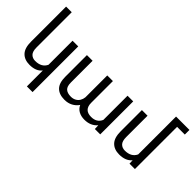

<svg xmlns="http://www.w3.org/2000/svg" viewBox="-66 -1360 2174 2174"><g transform="rotate(45 1020.5 -273.5)"><path d="M391.1 203.1V-52.2Q342.8 9.8 239.3 9.8Q157.7 9.8 111.8 -38.1Q65.9 -85.9 65.9 -187.5V-750H156.2V-186.5Q156.2 -121.1 183.3 -94Q210.4 -66.9 253.4 -66.9Q355.5 -66.9 391.1 -143.6V-528.3H481.9V203.1Z M1271.5 -141.1V-528.3H1362.3V0H1276.4L1273.9 -57.6Q1216.8 9.8 1117.7 9.8Q1064.9 9.8 1025.6 -11.2Q986.3 -32.2 966.3 -75.2Q939 -35.6 896.2 -12.9Q853.5 9.8 798.3 9.8Q711.4 9.8 666.3 -36.6Q621.1 -83 621.1 -181.2V-528.3H711.9V-180.2Q711.9 -117.2 740.5 -91.8Q769 -66.4 824.7 -66.4Q859.9 -66.4 886.5 -81.1Q913.1 -95.7 928.2 -120.8Q943.4 -146 946.8 -177.7V-528.3H1037.1V-180.7Q1037.1 -66.4 1149.9 -66.4Q1238.8 -66.4 1271.5 -141.1Z M2041 -675.8H1917.5V0H1831.1L1829.1 -52.2Q1777.3 9.8 1674.8 9.8Q1593.3 9.8 1547.4 -38.1Q1501.5 -85.9 1501.5 -187.5V-528.3H1591.8V-186.5Q1591.8 -121.1 1618.9 -94Q1646 -66.9 1689 -66.9Q1791 -66.9 1826.7 -143.6V-750H2041Z"/></g></svg>

Font: Mardoto
Style: Regular
Weight: 400
Designer: Christian Robertson, Vahan Hovhannisyan
Foundry: Google
Version: Version 1.000